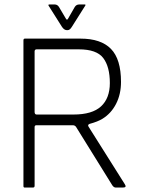

<svg xmlns="http://www.w3.org/2000/svg" viewBox="-20 -840 637 860"><path d="M144 -327H309Q393 -327 432.5 -363.5Q472 -400 472 -468Q472 -541 442.5 -580Q413 -619 333 -619H144Q136 -619 135 -611V-337Q136 -327 144 -327ZM306 -279H143Q135 -279 135 -271V-8Q135 0 128 0H90Q85 0 85 -7V-659Q85 -667 91 -667H341Q432 -667 477 -621Q522 -575 522 -473Q522 -418 500 -375Q478 -332 439 -308Q418 -295 381 -285Q371 -281 377 -272L539 -15Q549 0 531 0H498Q490 0 483 -10L321 -271Q316 -279 306 -279ZM258 -719 198 -814Q194 -820 202 -820H225Q237 -820 244 -809L276 -755Q280 -749 284 -755L315 -809Q322 -820 335 -820H359Q365 -820 362 -815L302 -720Q293 -705 283 -705H279Q268 -705 258 -719Z"/></svg>

Font: Vivano Light
Style: Regular
Weight: 300
Designer: Joe Prince, Josias Burgherr
Version: Version 2.064;September 19, 2022;FontCreator 14.0.0.2877 64-